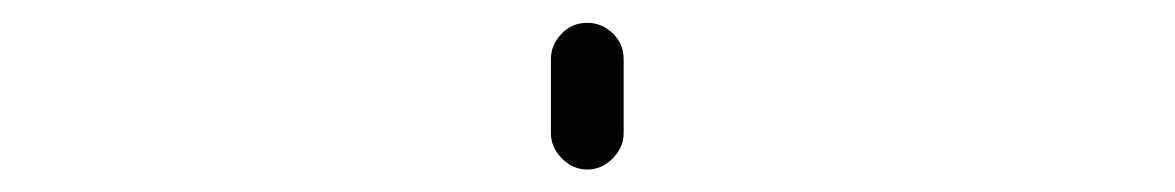

<svg xmlns="http://www.w3.org/2000/svg" viewBox="-20 -445 1040 170"><path d="M467.8 -327.1V-392.6Q467.8 -405.3 477.1 -415Q486.3 -424.8 500 -424.8Q512.7 -424.8 522.5 -415.5Q532.2 -406.2 532.2 -392.6V-327.1Q532.2 -314.5 522.5 -304.7Q512.7 -294.9 500 -294.9Q487.3 -294.9 477.5 -304.7Q467.8 -314.5 467.8 -327.1Z"/></svg>

Font: Rounded-L Mgen+ 1m light
Style: Regular
Weight: 200
Designer: [Source Han Sans]
Ryoko NISHIZUKA  (kana & ideographs); Paul D. Hunt (Latin, Greek & Cyrillic); Wenlong ZHANG  (bopomofo
Version: Version 1.059.20150602